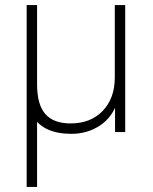

<svg xmlns="http://www.w3.org/2000/svg" viewBox="-20 -520 601 756"><path d="M473 -500V0H433V-113L444 -124Q424 -59 374 -26Q324 7 261 7Q207 7 169 -10Q131 -27 108 -63L126 -86V216H85V-500H126V-188Q126 -108 158.5 -71Q191 -34 258 -34Q337 -34 384.5 -83.5Q432 -133 432 -215V-500Z"/></svg>

Font: Muli ExtraLight
Style: Regular
Weight: 250
Designer: Vernon Adams
Foundry: Vernon Adams
Version: Version 2.100; ttfautohint (v1.8.1.43-b0c9)